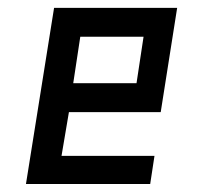

<svg xmlns="http://www.w3.org/2000/svg" viewBox="-20 -460 510 480"><path d="M152.3 -179.7 133.8 -70.3H366.2L355.5 0H44.9L115.2 -440.4H422.9L381.8 -179.7ZM163.1 -252H321.3L338.9 -368.2H180.7Z"/></svg>

Font: Geo
Style: Oblique
Weight: 500
Italic angle: -11°
Version: Version 001.2